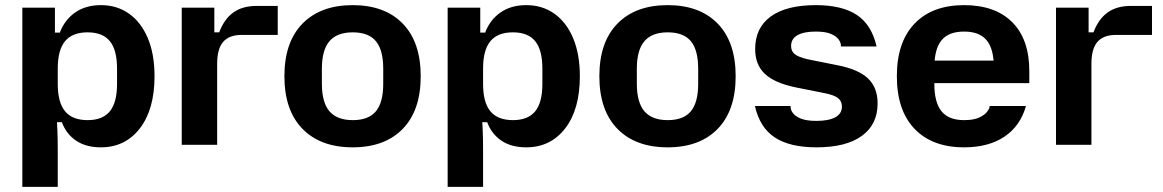

<svg xmlns="http://www.w3.org/2000/svg" viewBox="-20 -564 4532 748"><path d="M67 164V-534H194V-437H213Q232 -487 273 -515.5Q314 -544 373 -544Q436 -544 483 -510.5Q530 -477 556 -415Q582 -353 582 -266.8Q582 -138 525 -64Q468 10 373 10Q315 10 276.5 -16Q238 -42 221 -88H202Q204.2 -48.7 204.6 -22.9Q205 3 205 24V164ZM321.3 -96Q380 -96 408 -130.4Q436 -164.8 436 -237V-297Q436 -369.2 408 -403.6Q380 -438 321.3 -438Q262 -438 233.5 -403.6Q205 -369.2 205 -297V-237Q205 -164.8 233.5 -130.4Q262 -96 321.3 -96Z M688 0V-534H815V-438H834Q853 -489 888.5 -515Q924 -541 981 -541H1062V-428H922Q873 -428 849.5 -401Q826 -374 826 -315V0Z M1354 10Q1229 10 1158.5 -62Q1088 -134 1088 -267Q1088 -400 1158.5 -472Q1229 -544 1354 -544Q1479 -544 1549 -472Q1619 -400 1619 -267Q1619 -134 1549 -62Q1479 10 1354 10ZM1354.2 -96Q1416 -96 1444.5 -130.5Q1473 -164.9 1473 -238V-296Q1473 -369.1 1444.5 -403.5Q1416 -438 1354.2 -438Q1293.1 -438 1263.5 -403.5Q1234 -369.1 1234 -296V-238Q1234 -164.9 1263.5 -130.5Q1293.1 -96 1354.2 -96Z M1724 164V-534H1851V-437H1870Q1889 -487 1930 -515.5Q1971 -544 2030 -544Q2093 -544 2140 -510.5Q2187 -477 2213 -415Q2239 -353 2239 -266.8Q2239 -138 2182 -64Q2125 10 2030 10Q1972 10 1933.5 -16Q1895 -42 1878 -88H1859Q1861.2 -48.7 1861.6 -22.9Q1862 3 1862 24V164ZM1978.3 -96Q2037 -96 2065 -130.4Q2093 -164.8 2093 -237V-297Q2093 -369.2 2065 -403.6Q2037 -438 1978.3 -438Q1919 -438 1890.5 -403.6Q1862 -369.2 1862 -297V-237Q1862 -164.8 1890.5 -130.4Q1919 -96 1978.3 -96Z M2581 10Q2456 10 2385.5 -62Q2315 -134 2315 -267Q2315 -400 2385.5 -472Q2456 -544 2581 -544Q2706 -544 2776 -472Q2846 -400 2846 -267Q2846 -134 2776 -62Q2706 10 2581 10ZM2581.2 -96Q2643 -96 2671.5 -130.5Q2700 -164.9 2700 -238V-296Q2700 -369.1 2671.5 -403.5Q2643 -438 2581.2 -438Q2520.1 -438 2490.5 -403.5Q2461 -369.1 2461 -296V-238Q2461 -164.9 2490.5 -130.5Q2520.1 -96 2581.2 -96Z M3161 10Q3057 10 2998.5 -28.5Q2940 -67 2921 -151H3060V-147Q3060 -136 3069 -123.5Q3078 -111 3100 -102Q3122 -93 3161 -93Q3208 -93 3234 -107Q3260 -121 3260 -149Q3260 -170 3244.5 -182Q3229 -194 3193 -201L3078 -224Q2997 -241 2959.5 -276.5Q2922 -312 2922 -373Q2922 -456 2983 -500Q3044 -544 3158 -544Q3261 -544 3318.5 -505.5Q3376 -467 3395 -383H3256V-387Q3256 -398 3247 -410.5Q3238 -423 3217 -432Q3196 -441 3158 -441Q3112 -441 3087 -427Q3062 -413 3062 -385Q3062 -364 3077 -352.5Q3092 -341 3127 -333L3242 -310Q3324 -294 3361.5 -258.5Q3399 -223 3399 -161Q3399 -79 3337.5 -34.5Q3276 10 3161 10Z M3736 10Q3612 10 3543 -62Q3474 -134 3474 -267Q3474 -400 3543 -472Q3612 -544 3736 -544Q3857 -544 3923.5 -477.5Q3990 -411 3990 -287V-240H3562V-328H3943L3852 -274V-300Q3852 -373 3824 -407Q3796 -441 3736 -441Q3676 -441 3648 -407Q3620 -373 3620 -300V-238Q3620 -165 3648 -130.5Q3676 -96 3736 -96Q3773 -96 3794.5 -106Q3816 -116 3825.5 -128.5Q3835 -141 3835 -147V-151H3977Q3955 -73 3893 -31.5Q3831 10 3736 10Z M4094 0V-534H4221V-438H4240Q4259 -489 4294.5 -515Q4330 -541 4387 -541H4468V-428H4328Q4279 -428 4255.5 -401Q4232 -374 4232 -315V0Z"/></svg>

Font: Mozilla Text ExtraLight
Style: Regular
Weight: 200
Designer: Studio DRAMA
Foundry: Studio DRAMA
Version: Version 1.000